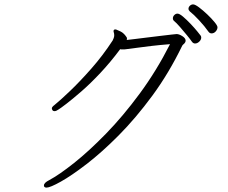

<svg xmlns="http://www.w3.org/2000/svg" viewBox="-20 -828 1040 874"><path d="M943 -676Q934 -676 928 -685Q912 -708 886.5 -735.5Q861 -763 844 -776Q838 -782 838 -788Q838 -796 844.5 -802Q851 -808 859 -808Q868 -808 886 -794.5Q904 -781 923.5 -762.5Q943 -744 956.5 -727.5Q970 -711 970 -704Q970 -694 962 -685Q954 -676 943 -676ZM896 -657Q896 -647 887 -638.5Q878 -630 868 -630Q859 -630 853 -639Q847 -648 831.5 -667Q816 -686 799.5 -705Q783 -724 772 -733Q767 -737 767 -745Q767 -753 773.5 -759.5Q780 -766 788 -766Q797 -766 813.5 -752Q830 -738 848 -719Q866 -700 879 -684Q892 -668 894 -665Q895 -663 895.5 -661Q896 -659 896 -657ZM497 -687Q497 -694 505 -694Q509 -694 510 -693Q531 -685 540 -677.5Q549 -670 556 -659Q558 -657 558 -652Q558 -648 557 -646Q566 -647 591 -650Q616 -653 647.5 -657Q679 -661 709 -664.5Q739 -668 760 -670.5Q781 -673 784 -673Q795 -673 810 -663.5Q825 -654 825 -643Q825 -636 818 -629Q817 -628 814.5 -626Q812 -624 810 -621Q749 -495 673.5 -392.5Q598 -290 520.5 -212Q443 -134 374 -81Q305 -28 256.5 -1Q208 26 192 26Q184 26 181 21Q180 20 180 16Q180 4 204 -8Q249 -32 317 -86Q385 -140 462.5 -219.5Q540 -299 616 -402Q692 -505 754 -627Q704 -623 671 -619Q638 -615 611.5 -611.5Q585 -608 554 -604Q550 -603 545.5 -603Q541 -603 537 -603Q530 -603 527 -604Q483 -545 437 -496Q391 -447 350 -411.5Q309 -376 281.5 -355Q254 -334 247 -330Q236 -322 228 -322Q222 -322 219 -326Q216 -331 216 -335Q216 -341 228 -350Q254 -371 299 -414Q344 -457 396 -516Q448 -575 493 -644Q495 -648 497.5 -654.5Q500 -661 500 -668Q500 -675 497 -684Z"/></svg>

Font: Moon Stars Kai HW Light
Style: Regular
Weight: 300
Designer: GuiWonder
Version: Version 1.101